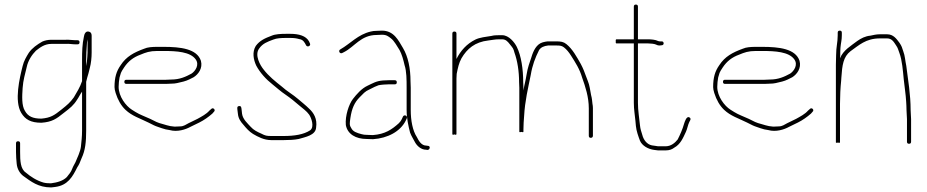

<svg xmlns="http://www.w3.org/2000/svg" viewBox="-20 -617 4055 840"><path d="M360 -421C360 -428.3 361 -436.3 363 -445V-387C363 -381.7 362.7 -375.3 362 -368L360 -346C359.3 -340 358.3 -334 357 -328V-354C357 -379 358.5 -398.7 360 -421ZM310 -423H319C325 -423 328 -426 328 -432C328 -438 325 -441 319 -441H310C297.4 -441 279.9 -444.2 268 -443H205C189.3 -443 176.3 -440 165 -435C142.8 -422.3 120.8 -407.3 106 -386C95.3 -368.7 84.2 -350.2 79 -328C66 -276.1 41.5 -175.5 73 -123C90.3 -94.2 114.8 -80 161 -80C207.6 -83.3 226.3 -96.6 259 -123C287.4 -144.8 302.2 -156.3 318 -182C324.7 -191.3 331.1 -205.4 339 -216V-45C339 -19.1 336.2 2.7 334 25C331.7 45.4 317.1 76.5 310 93C304.6 103.9 300.2 109.9 296 121C291.5 134.6 280.7 147.6 272 158C256 174 230.8 181.5 203 185C191.6 185 179.1 184.3 169.5 181.5C140 172.8 113.9 155.9 93 138C69.6 122.4 68 87 68 48V10C68 4 65 1 59 1C53 1 50 4 50 10V48C50 66.6 51.5 82.8 53 99C55 122.8 67.4 142.1 82 153C115.5 176.9 147 203 204 203C210 202.3 215.7 201.7 221 201C276.8 194 297.4 156.3 318 115C326.7 102 329.4 94.6 337 75C353.2 40.9 357 3.3 357 -45V-259C359.3 -270.7 364.1 -285.7 367 -296L373 -320C378.3 -339.3 381 -365.1 381 -388V-461C381 -471.7 376.3 -477.7 367 -479C353.9 -481.2 348.6 -467 347 -456C339.9 -424.1 339 -391.6 339 -354V-262C329.9 -234.7 316.2 -213.7 303 -191C286.4 -168.1 275.3 -158.8 248 -137C217.8 -112.9 202.2 -101.7 161 -98C123.4 -98 102.5 -107.8 89 -132C74.2 -155.6 76.7 -197.1 79 -232C81.3 -266.4 89.8 -293.6 97 -324C102.6 -351.9 120 -378 137 -395C154.7 -408.8 174.6 -425 205 -425H269C280.3 -426.4 297 -423 310 -423Z M524 -259C524 -253 527 -250 533 -250H706C714 -250 722 -250.3 730 -251C738.7 -251 746.8 -251.8 754.5 -253.5C774.3 -257.8 792.7 -261.8 808 -269.5L827 -279C847.1 -291.4 868 -318.2 859 -351C841.4 -403.8 769.4 -412 696 -412H668C645.7 -412 625.4 -410.6 611 -404C566.4 -387.8 532.4 -369.7 508 -332C489.3 -305.5 481 -278.4 481 -236C481 -229.3 482.7 -220.7 486 -210C495.4 -180.1 509.6 -154.9 529 -136.5C557.8 -109.3 591.3 -99.8 629 -81L653 -69C663.2 -63.9 677.2 -60.1 688 -56L705 -51C711 -49.7 716.7 -48.7 722 -48C755.9 -38.3 792.5 -50.6 813 -62L852 -81C873 -91.5 892.2 -105.3 909 -120L916 -128C925.4 -136 912 -149.4 904 -140L896 -133C883.1 -118 862 -107 844 -97L805 -78C793.7 -72.3 783.9 -64 768 -64C760.7 -63.3 752.7 -63 744 -63C727 -64.3 722.7 -65.8 710 -69L693 -74C668.4 -80.1 660.6 -85.2 637 -97C612.5 -108.5 593.4 -114.3 573 -127L557 -137C530.6 -153.5 499 -195 499 -237C499 -249.4 500.8 -266.9 503 -278L509 -298C511 -303.3 515.7 -311.3 523 -322C540.9 -348.9 563.3 -366.5 595 -378C617.6 -387.4 634.7 -394 668 -394H696C753 -394 812.1 -390.4 836 -357.5C853.6 -333.3 834.3 -305.8 818 -295C793.2 -281.5 766.7 -269 729 -269C721 -268.3 713.3 -268 706 -268H533C527 -268 524 -265 524 -259Z M1336 -427 1332 -436C1318.5 -460.3 1287.5 -469 1250 -469H1231C1209.8 -469 1184.2 -467.8 1169 -461C1139.6 -450 1116.3 -439.8 1099 -416C1082.5 -389.1 1088.8 -356.2 1101 -330C1118.1 -298 1144.5 -269.6 1172 -248C1191.7 -232.2 1208.4 -216.7 1229 -203C1251 -187.8 1271.2 -171.5 1290 -155C1304.1 -142.7 1321.5 -131.3 1332.5 -115.5C1342 -101.8 1356.7 -61.7 1337 -47C1308.9 -28.3 1267.4 -22 1221 -22H1167C1147.5 -22 1140.4 -23.3 1124 -32C1104.7 -40.5 1089.3 -48.1 1077 -62C1063.3 -77.2 1042.5 -94.7 1039 -119L1037 -137C1035.9 -145.9 1035.9 -154.1 1026 -153C1015.8 -151.9 1018 -143.2 1019 -134L1021 -118C1022.7 -98.8 1033.4 -83.7 1045 -71C1057.2 -56.1 1070.3 -41.3 1087 -31C1108.6 -18.4 1134.8 -4 1167 -4H1221C1243.9 -4 1267.6 -5.1 1287 -9C1315.2 -17.5 1360.9 -24.7 1363 -59C1369 -97.7 1351.7 -124.3 1332 -142C1316 -158 1301.3 -168.7 1284.5 -183.5C1262.6 -202.8 1234.4 -218.3 1212 -239C1184.6 -260.6 1155.3 -284.3 1134 -312C1118.9 -330.1 1092.2 -376 1114 -405C1129.4 -426.9 1149.5 -434.1 1176 -444C1189.8 -449.9 1211.3 -451 1231 -451H1250C1265 -451 1276.7 -449.7 1289 -446C1306 -444.1 1312.8 -431.4 1319 -419C1324.3 -408.4 1341.4 -416.3 1336 -427Z M1716 -257C1716 -263 1713 -266 1707 -266H1680C1673.3 -266 1665.3 -265.7 1656 -265C1625.7 -262.8 1610.7 -252.5 1588 -242C1561.8 -229.8 1540.7 -205.4 1524 -184C1506.7 -161.7 1489.3 -110.5 1493 -70C1500.3 -29.9 1537 -9 1584 -9C1592.7 -8.3 1602 -8 1612 -8C1676.4 -12.3 1731.4 -41.8 1755 -89L1760 -100C1764 -110.8 1748.3 -117.5 1743 -107L1738 -96C1735.3 -90 1731 -84 1725 -78C1694.8 -50.8 1665.2 -29.9 1611 -26C1601.7 -26 1593 -26.3 1585 -27C1576.3 -27 1568.7 -28 1562 -30C1542.1 -35.4 1523.5 -40.5 1516 -58C1508.1 -69.8 1509.9 -79 1513 -101C1519.1 -141.8 1530.5 -168.5 1553.5 -191.5L1573 -211C1579.7 -217 1587 -221.7 1595 -225L1619 -237C1625 -239.7 1630.7 -242 1636 -244C1646.3 -246.3 1667.7 -248 1680 -248H1707C1713 -248 1716 -251 1716 -257ZM1477 -385 1485 -389C1531 -412 1558.6 -464 1628 -464C1635.3 -464.7 1643 -465 1651 -465C1671 -465 1678.5 -458.2 1690 -449.5C1705.5 -437.9 1716.9 -414.6 1728 -398C1738 -380 1745.1 -353.8 1750 -332C1758.9 -305.4 1759 -267.6 1759 -233V-136C1759 -99 1766.6 -66.4 1774 -37C1780.1 -20.8 1788.6 -8.7 1796 6C1804.2 20.8 1821.9 38 1844 38L1850 39C1861.2 39 1864.7 21 1852 21L1845 20C1823.2 20 1811.4 -2.1 1804 -17C1785.1 -45.3 1777 -90.3 1777 -136V-233C1777 -242.3 1776.7 -251.7 1776 -261C1776 -317.9 1765.4 -369.7 1743 -407C1723 -440.4 1703.5 -483 1651 -483C1642.3 -483 1634 -482.7 1626 -482C1618 -482 1610 -481 1602 -479C1546 -466.1 1512.9 -426.1 1469 -401C1458.3 -395.7 1466.3 -379.7 1477 -385Z M2574 -23V-144C2574 -150.7 2573.3 -157 2572 -163L2570 -181C2569.3 -187 2568 -193.7 2566 -201C2562.4 -220.6 2559 -245.6 2552 -262C2544.3 -279.9 2536.1 -306.9 2528 -323L2521 -337C2503.3 -368.1 2485 -402.4 2458 -424C2445.3 -434.4 2433.6 -436 2412 -436H2376C2369.3 -435.3 2362.3 -434 2355 -432C2327.1 -424.4 2313.3 -394.8 2305 -367C2297 -342.9 2288.7 -322 2284 -292C2279 -260.6 2274.8 -250.1 2270 -221V-233C2270 -243 2269.7 -251.3 2269 -258C2269 -313.1 2260.5 -373 2241 -412C2231 -432 2206.3 -463 2177 -463H2163C2151.9 -463 2139.8 -462.5 2131 -460C2106.3 -455.9 2078.9 -453.5 2059 -443.5C2022.5 -425.3 1995.3 -395.7 1977 -359V-470C1977 -476 1974 -479 1968 -479C1962 -479 1959 -476 1959 -470V-31C1959 -27 1962 -26.3 1968 -29C1974 -26.3 1977 -27 1977 -31V-273C1977 -281 1977.3 -288 1978 -294C1983.3 -320.6 1987.5 -340.8 1999 -362C2023.4 -403.8 2057.8 -433.4 2117 -440C2132.5 -441.6 2145 -445 2163 -445H2177C2192.1 -445 2200.7 -436.1 2210 -424C2223.4 -407 2225.9 -406.3 2231 -386C2243.7 -351.2 2251 -304.7 2251 -258C2251.7 -251.3 2252 -243 2252 -233V-41C2252 -38.3 2255 -38 2261 -40C2267 -38 2270 -38.3 2270 -41V-51C2270 -72.9 2271.6 -88.7 2273 -109C2276.7 -176.5 2290.1 -229.7 2302 -289C2309.1 -331.9 2321.6 -364.2 2338 -397C2345.4 -409.9 2360.2 -416 2378 -418H2412C2428.6 -418 2436.7 -417.7 2447 -410C2459.6 -400.2 2469 -388.1 2478 -374C2497.2 -343.8 2516.1 -315 2527 -277C2540.8 -238.5 2556 -192.9 2556 -143V-23C2556 -17 2559 -14 2565 -14C2570.3 -14 2574 -17.7 2574 -23Z M2762 -597C2756 -597 2753 -594 2753 -588V-445H2677C2674.3 -445 2673.3 -442 2674 -436C2673.3 -430 2674.3 -427 2677 -427H2753V-167C2753 -138.6 2757.7 -113.1 2760 -88L2762 -66C2764 -44.1 2773.1 -19.5 2780 -1C2789.6 20.6 2815 35.5 2843 39L2859 41H2892C2909.1 41 2919.9 36.6 2930 29C2956.9 14 2967.8 -11.9 2981 -40.5C2987.1 -53.7 2989.6 -71.2 2996 -84C2999.6 -90.4 3005.4 -98.2 2996 -103.5C2983.5 -110.6 2975.9 -84.8 2973 -76C2965.4 -49.5 2955.8 -28.7 2945 -7C2933.9 6.9 2916.7 23 2892 23H2859C2854.3 22.3 2850 21.7 2846 21L2832 19C2810.1 14.6 2795.5 -5.1 2790 -27C2785.2 -42.5 2781.6 -52.3 2780 -68C2777 -100.5 2771 -131.5 2771 -167V-427H2816C2825.8 -427 2843.1 -425.4 2850 -422C2858.7 -417.2 2865.4 -417.6 2875 -419C2887.1 -419 2885.9 -437.3 2874 -436H2867C2864.3 -436 2861.3 -436.7 2858 -438C2849 -443 2829.5 -445 2816 -445H2771V-588C2771 -594 2768 -597 2762 -597Z M3143 -259C3143 -253 3146 -250 3152 -250H3325C3333 -250 3341 -250.3 3349 -251C3357.7 -251 3365.8 -251.8 3373.5 -253.5C3393.3 -257.8 3411.7 -261.8 3427 -269.5L3446 -279C3466.1 -291.4 3487 -318.2 3478 -351C3460.4 -403.8 3388.4 -412 3315 -412H3287C3264.7 -412 3244.4 -410.6 3230 -404C3185.4 -387.8 3151.4 -369.7 3127 -332C3108.3 -305.5 3100 -278.4 3100 -236C3100 -229.3 3101.7 -220.7 3105 -210C3114.4 -180.1 3128.6 -154.9 3148 -136.5C3176.8 -109.3 3210.3 -99.8 3248 -81L3272 -69C3282.2 -63.9 3296.2 -60.1 3307 -56L3324 -51C3330 -49.7 3335.7 -48.7 3341 -48C3374.9 -38.3 3411.5 -50.6 3432 -62L3471 -81C3492 -91.5 3511.2 -105.3 3528 -120L3535 -128C3544.4 -136 3531 -149.4 3523 -140L3515 -133C3502.1 -118 3481 -107 3463 -97L3424 -78C3412.7 -72.3 3402.9 -64 3387 -64C3379.7 -63.3 3371.7 -63 3363 -63C3346 -64.3 3341.7 -65.8 3329 -69L3312 -74C3287.4 -80.1 3279.6 -85.2 3256 -97C3231.5 -108.5 3212.4 -114.3 3192 -127L3176 -137C3149.6 -153.5 3118 -195 3118 -237C3118 -249.4 3119.8 -266.9 3122 -278L3128 -298C3130 -303.3 3134.7 -311.3 3142 -322C3159.9 -348.9 3182.3 -366.5 3214 -378C3236.6 -387.4 3253.7 -394 3287 -394H3315C3372 -394 3431.1 -390.4 3455 -357.5C3472.6 -333.3 3453.3 -305.8 3437 -295C3412.2 -281.5 3385.7 -269 3348 -269C3340 -268.3 3332.3 -268 3325 -268H3152C3146 -268 3143 -265 3143 -259Z M3660 -263C3660 -267.7 3660.3 -272.7 3661 -278C3664.6 -332 3669.2 -368.3 3701 -393C3736.9 -418.2 3767.8 -449 3829 -449H3861C3882.2 -449 3890.3 -433.5 3900 -419C3909.4 -405.6 3908.9 -400.3 3915 -385C3927 -352.9 3930.2 -307 3934 -269C3937.2 -236.9 3942.6 -205.6 3944.5 -172L3945.5 -154C3945.8 -148 3946 -141.7 3946 -135C3946 -123.1 3948 -107.5 3948 -96V3C3948 9 3951 12 3957 12C3963 12 3966 9 3966 3V-96C3966 -107.5 3964 -123.2 3964 -135C3964 -204 3952.9 -265.5 3945 -329C3940.3 -350.2 3939.5 -373.2 3932 -392C3926.4 -408.8 3925.5 -414.8 3915 -430C3902.3 -446.9 3888.7 -467 3861 -467H3829C3814.5 -467 3800 -463.7 3788 -461C3765.6 -459 3746.7 -449 3731 -438C3702.4 -415.8 3669.4 -398 3655 -362C3655 -366.7 3655.3 -371 3656 -375C3656 -388.3 3656.3 -399.3 3657 -408C3658.8 -429.8 3663 -440.5 3663 -463V-474C3663 -480 3660 -483 3654 -483C3648 -483 3645 -480 3645 -474V-463C3645 -430.7 3638 -412.5 3638 -376C3637.3 -361.3 3637 -347.3 3637 -334V6C3637 8 3640 8.3 3646 7C3652 8.3 3655 8 3655 6V-163C3655 -195 3657 -235.7 3660 -263Z"/></svg>

Font: HoneyBee
Style: BLn
Weight: 100
Foundry: Cannot Into Space Fonts
Version: Version 0.89